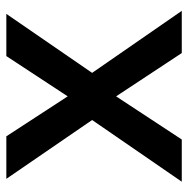

<svg xmlns="http://www.w3.org/2000/svg" viewBox="-14 -566 580 591"><g transform="rotate(-90 275.5 -270.0)"><path d="M202.1 -275.9 21 -540H151.9L274.9 -351.1L398.9 -540H528.8L347.2 -275.9L538.1 0H408.2L274.9 -202.1L142.1 0H12.2Z"/></g></svg>

Font: f1_4961           
Style: Regular
Weight: 600
Foundry: Ascender Corporation
Version: Version 1.10